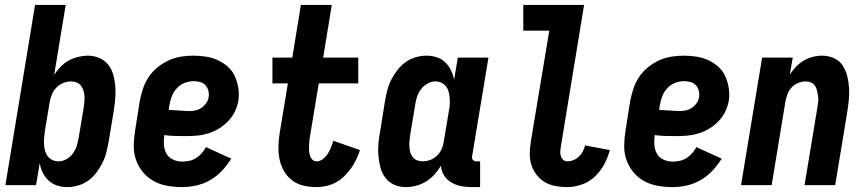

<svg xmlns="http://www.w3.org/2000/svg" viewBox="-20 -755 3540 783"><path d="M254 8Q232 8 212.5 1.5Q193 -5 178 -19Q163 -33 154 -51.5Q145 -70 142 -90L127 0H2L123 -735H248L201 -450Q212 -467 227 -482.5Q242 -498 260 -508Q278 -518 298.5 -523Q319 -528 338 -528Q364 -528 386.5 -518Q409 -508 423 -489Q437 -470 443 -446.5Q449 -423 450.5 -398Q452 -373 449.5 -347.5Q447 -322 443 -297L423 -177Q419 -155 413.5 -133Q408 -111 397.5 -90.5Q387 -70 373 -51Q359 -32 340 -18.5Q321 -5 298.5 1.5Q276 8 254 8ZM219 -97Q235 -97 251 -106Q267 -115 277.5 -129.5Q288 -144 293 -160.5Q298 -177 301 -194L321 -314Q323 -326 324 -338Q325 -350 324.5 -362Q324 -374 320.5 -385Q317 -396 310.5 -405Q304 -414 293 -418.5Q282 -423 270 -423Q255 -423 239 -417Q223 -411 211 -399Q199 -387 192.5 -371.5Q186 -356 183 -341L163 -221Q161 -207 160 -193.5Q159 -180 159.5 -167Q160 -154 163.5 -141Q167 -128 174.5 -118Q182 -108 193.5 -102.5Q205 -97 219 -97Z M722 8Q691 8 661 2.5Q631 -3 606 -17Q581 -31 562.5 -53.5Q544 -76 534.5 -103.5Q525 -131 525.5 -162Q526 -193 531 -223L550 -343Q555 -368 563 -393Q571 -418 586 -440.5Q601 -463 622.5 -480.5Q644 -498 668.5 -509Q693 -520 718 -524Q743 -528 768 -528Q795 -528 820.5 -524Q846 -520 868.5 -509.5Q891 -499 909.5 -482.5Q928 -466 938 -443.5Q948 -421 952 -395.5Q956 -370 952 -344Q948 -321 937.5 -299.5Q927 -278 910 -260.5Q893 -243 872.5 -230.5Q852 -218 829 -211Q806 -204 784 -202Q762 -200 739 -200Q717 -200 694.5 -200.5Q672 -201 650 -204Q647 -184 648.5 -164.5Q650 -145 658.5 -129Q667 -113 685 -104.5Q703 -96 723 -96Q737 -96 751.5 -99Q766 -102 779 -110Q792 -118 802.5 -130Q813 -142 820 -155L923 -108Q907 -82 885.5 -59Q864 -36 837 -20.5Q810 -5 780.5 1.5Q751 8 722 8ZM752 -302Q765 -302 778 -305Q791 -308 802 -315.5Q813 -323 821 -334.5Q829 -346 831 -359Q833 -373 829.5 -386Q826 -399 817.5 -408Q809 -417 796 -420.5Q783 -424 769 -424Q751 -424 733 -417Q715 -410 701.5 -395.5Q688 -381 681 -363Q674 -345 671 -327L668 -307Q678 -306 688.5 -305.5Q699 -305 709.5 -304.5Q720 -304 730.5 -303Q741 -302 752 -302Z M1271 8Q1243 8 1217.5 2Q1192 -4 1172 -19Q1152 -34 1139 -56Q1126 -78 1120.5 -103Q1115 -128 1115.5 -155Q1116 -182 1120 -209L1154 -415H1091V-520H1172L1207 -735H1333L1298 -520H1441V-415H1280L1243 -192Q1242 -182 1241 -172.5Q1240 -163 1240 -153.5Q1240 -144 1241 -135Q1242 -126 1245 -117.5Q1248 -109 1255 -103Q1262 -97 1271 -97Q1285 -97 1297 -106.5Q1309 -116 1317 -128.5Q1325 -141 1330 -154Q1335 -167 1339 -181L1448 -143Q1442 -124 1433 -105Q1424 -86 1411.5 -68.5Q1399 -51 1383.5 -36Q1368 -21 1349.5 -11Q1331 -1 1310.5 3.5Q1290 8 1271 8Z M1635 8Q1609 8 1587 -2Q1565 -12 1551 -31Q1537 -50 1531 -73.5Q1525 -97 1523 -122Q1521 -147 1523.5 -172.5Q1526 -198 1531 -223L1550 -343Q1554 -365 1559.5 -387Q1565 -409 1575.5 -429.5Q1586 -450 1600.5 -469Q1615 -488 1634 -501.5Q1653 -515 1675 -521.5Q1697 -528 1719 -528Q1741 -528 1761 -521.5Q1781 -515 1795.5 -501Q1810 -487 1819 -468.5Q1828 -450 1832 -430L1847 -520H1972L1905 -116Q1904 -108 1909 -102.5Q1914 -97 1921 -97H1938V8H1903Q1881 8 1860 4Q1839 0 1820.5 -11Q1802 -22 1791 -39.5Q1780 -57 1778 -79Q1767 -60 1751.5 -43Q1736 -26 1717 -14.5Q1698 -3 1676.5 2.5Q1655 8 1635 8ZM1704 -97Q1719 -97 1735 -103Q1751 -109 1763 -121Q1775 -133 1781.5 -148.5Q1788 -164 1790 -179L1810 -299Q1813 -313 1814 -326.5Q1815 -340 1814 -353Q1813 -366 1810 -379Q1807 -392 1799.5 -402Q1792 -412 1780.5 -417.5Q1769 -423 1755 -423Q1739 -423 1723 -414Q1707 -405 1696.5 -390.5Q1686 -376 1680.5 -359.5Q1675 -343 1673 -326L1653 -206Q1651 -194 1650 -182Q1649 -170 1649.5 -158Q1650 -146 1653 -135Q1656 -124 1662.5 -115Q1669 -106 1680.5 -101.5Q1692 -97 1704 -97Z M2293 8Q2268 8 2244.5 3.5Q2221 -1 2201.5 -12.5Q2182 -24 2168 -42.5Q2154 -61 2147 -83Q2140 -105 2140.5 -129.5Q2141 -154 2145 -179L2220 -630H2114V-735H2362L2268 -162Q2266 -151 2265 -141Q2264 -131 2266.5 -121Q2269 -111 2276 -104Q2283 -97 2293 -97Q2306 -97 2318.5 -102Q2331 -107 2341 -116.5Q2351 -126 2357 -138Q2363 -150 2366 -162L2467 -143Q2459 -113 2444 -85Q2429 -57 2406 -35Q2383 -13 2352.5 -2.5Q2322 8 2293 8Z M2722 8Q2691 8 2661 2.5Q2631 -3 2606 -17Q2581 -31 2562.5 -53.5Q2544 -76 2534.5 -103.5Q2525 -131 2525.5 -162Q2526 -193 2531 -223L2550 -343Q2555 -368 2563 -393Q2571 -418 2586 -440.5Q2601 -463 2622.5 -480.5Q2644 -498 2668.5 -509Q2693 -520 2718 -524Q2743 -528 2768 -528Q2795 -528 2820.5 -524Q2846 -520 2868.5 -509.5Q2891 -499 2909.5 -482.5Q2928 -466 2938 -443.5Q2948 -421 2952 -395.5Q2956 -370 2952 -344Q2948 -321 2937.5 -299.5Q2927 -278 2910 -260.5Q2893 -243 2872.5 -230.5Q2852 -218 2829 -211Q2806 -204 2784 -202Q2762 -200 2739 -200Q2717 -200 2694.5 -200.5Q2672 -201 2650 -204Q2647 -184 2648.5 -164.5Q2650 -145 2658.5 -129Q2667 -113 2685 -104.5Q2703 -96 2723 -96Q2737 -96 2751.5 -99Q2766 -102 2779 -110Q2792 -118 2802.5 -130Q2813 -142 2820 -155L2923 -108Q2907 -82 2885.5 -59Q2864 -36 2837 -20.5Q2810 -5 2780.5 1.5Q2751 8 2722 8ZM2752 -302Q2765 -302 2778 -305Q2791 -308 2802 -315.5Q2813 -323 2821 -334.5Q2829 -346 2831 -359Q2833 -373 2829.5 -386Q2826 -399 2817.5 -408Q2809 -417 2796 -420.5Q2783 -424 2769 -424Q2751 -424 2733 -417Q2715 -410 2701.5 -395.5Q2688 -381 2681 -363Q2674 -345 2671 -327L2668 -307Q2678 -306 2688.5 -305.5Q2699 -305 2709.5 -304.5Q2720 -304 2730.5 -303Q2741 -302 2752 -302Z M3002 0 3088 -520H3213L3201 -451Q3212 -468 3226.5 -483Q3241 -498 3258 -508Q3275 -518 3294.5 -523Q3314 -528 3333 -528Q3358 -528 3380.5 -518Q3403 -508 3416 -488.5Q3429 -469 3435 -445.5Q3441 -422 3442.5 -397Q3444 -372 3441.5 -347Q3439 -322 3435 -297L3386 0H3261L3313 -314Q3315 -326 3316.5 -338Q3318 -350 3316.5 -361.5Q3315 -373 3312.5 -384Q3310 -395 3304 -404.5Q3298 -414 3287.5 -418.5Q3277 -423 3265 -423Q3250 -423 3234.5 -416.5Q3219 -410 3208 -398Q3197 -386 3191.5 -371Q3186 -356 3183 -341L3127 0Z"/></svg>

Font: Iosevka Curly Extrabold
Style: Italic
Weight: 800
Italic angle: -9°
Monospace: yes
Designer: Belleve Invis
Foundry: Belleve Invis
Version: Version 22.1.2; ttfautohint (v1.8.4)